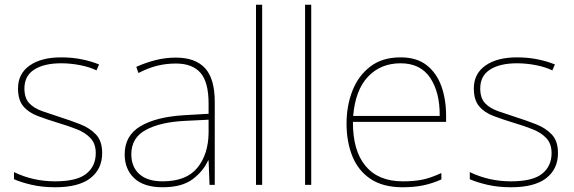

<svg xmlns="http://www.w3.org/2000/svg" viewBox="-20 -780 2421 810"><path d="M411 -134Q411 -67 361.5 -28.5Q312 10 213 10Q158 10 113 -0.5Q68 -11 39 -24V-54Q119 -15 213 -15Q304 -15 344 -47Q384 -79 384 -134Q384 -173 362.5 -196.5Q341 -220 304.5 -234.5Q268 -249 224 -262Q178 -276 139.5 -290.5Q101 -305 78.5 -331.5Q56 -358 56 -407Q56 -469 105 -503.5Q154 -538 238 -538Q285 -538 326 -529.5Q367 -521 398 -508L387 -483Q359 -497 318.5 -505Q278 -513 238 -513Q166 -513 124.5 -486.5Q83 -460 83 -407Q83 -366 103.5 -344.5Q124 -323 158.5 -311Q193 -299 233 -286Q277 -272 318 -256Q359 -240 385 -212.5Q411 -185 411 -134Z M722 -537Q804 -537 845 -492.5Q886 -448 886 -350V0H864L860 -103H858Q837 -57 792 -23.5Q747 10 666 10Q587 10 546.5 -28Q506 -66 506 -129Q506 -208 572.5 -247.5Q639 -287 757 -294L860 -300V-343Q860 -433 826 -472.5Q792 -512 722 -512Q682 -512 644.5 -503Q607 -494 564 -472L555 -498Q595 -516 636.5 -526.5Q678 -537 722 -537ZM759 -270Q657 -265 595.5 -232Q534 -199 534 -129Q534 -76 568 -45.5Q602 -15 666 -15Q766 -15 812.5 -72Q859 -129 860 -220V-275Z M1086 0H1060V-760H1086Z M1293 0H1267V-760H1293Z M1670 -538Q1738 -538 1780 -505Q1822 -472 1842 -416.5Q1862 -361 1862 -291V-266H1469Q1468 -145 1522 -80Q1576 -15 1679 -15Q1727 -15 1761.5 -22Q1796 -29 1842 -50V-23Q1804 -6 1765.5 2Q1727 10 1679 10Q1596 10 1543.5 -25Q1491 -60 1466.5 -121Q1442 -182 1442 -259Q1442 -334 1467 -397.5Q1492 -461 1542.5 -499.5Q1593 -538 1670 -538ZM1670 -513Q1586 -513 1532.5 -456.5Q1479 -400 1470 -291H1835Q1836 -390 1795 -451.5Q1754 -513 1670 -513Z M2334 -134Q2334 -67 2284.5 -28.5Q2235 10 2136 10Q2081 10 2036 -0.5Q1991 -11 1962 -24V-54Q2042 -15 2136 -15Q2227 -15 2267 -47Q2307 -79 2307 -134Q2307 -173 2285.5 -196.5Q2264 -220 2227.5 -234.5Q2191 -249 2147 -262Q2101 -276 2062.5 -290.5Q2024 -305 2001.5 -331.5Q1979 -358 1979 -407Q1979 -469 2028 -503.5Q2077 -538 2161 -538Q2208 -538 2249 -529.5Q2290 -521 2321 -508L2310 -483Q2282 -497 2241.5 -505Q2201 -513 2161 -513Q2089 -513 2047.5 -486.5Q2006 -460 2006 -407Q2006 -366 2026.5 -344.5Q2047 -323 2081.5 -311Q2116 -299 2156 -286Q2200 -272 2241 -256Q2282 -240 2308 -212.5Q2334 -185 2334 -134Z"/></svg>

Font: Noto Sans Cherokee Thin
Style: Regular
Weight: 100
Designer: Monotype Design Team
Foundry: Monotype Imaging Inc.
Version: Version 2.001; ttfautohint (v1.8.4.7-5d5b)